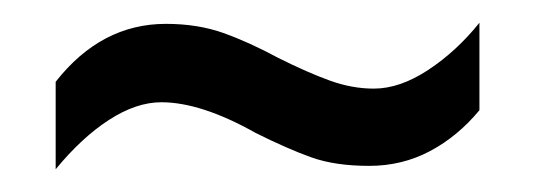

<svg xmlns="http://www.w3.org/2000/svg" viewBox="-20 -437 469 169"><path d="M205 -320Q157 -347 122 -347Q100 -347 76 -331.5Q52 -316 29 -288V-365Q69 -416 126 -416Q154 -416 176.5 -408Q199 -400 225 -386Q251 -373 270.5 -366Q290 -359 309 -359Q332 -359 357 -375.5Q382 -392 402 -417V-340Q383 -317 358.5 -304Q334 -291 305 -291Q275 -291 254 -298.5Q233 -306 205 -320Z"/></svg>

Font: Noto Sans Sinhala UI ExtraCondensed
Style: Regular
Weight: 400
Width: 2
Designer: Jelle Bosma - Monotype Design Team
Foundry: Monotype Imaging Inc.
Version: Version 2.006; ttfautohint (v1.8.4.7-5d5b)